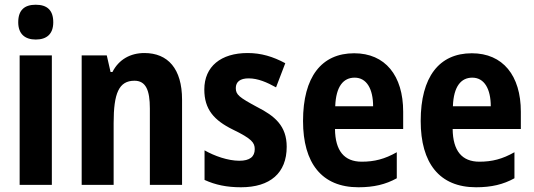

<svg xmlns="http://www.w3.org/2000/svg" viewBox="-20 -781 2255 811"><path d="M131 -761C84 -761 57 -739 57 -687C57 -637 86 -614 131 -614C177 -614 205 -637 205 -687C205 -738 179 -761 131 -761ZM199 -547H63V0H199Z M590 -557C531 -557 482 -530 455 -477H447L431 -547H325V0H460V-261C460 -387 482 -440 548 -440C596 -440 613 -400 613 -323V0H749V-360C749 -491 689 -557 590 -557Z M1191 -161C1191 -249 1141 -291 1066 -329C990 -370 976 -381 976 -409C976 -435 994 -450 1030 -450C1070 -450 1108 -433 1146 -412L1185 -514C1133 -542 1083 -557 1026 -557C913 -557 843 -500 843 -403C843 -319 884 -273 963 -234C1044 -195 1056 -178 1056 -151C1056 -119 1035 -102 991 -102C943 -102 886 -122 844 -146V-21C890 0 938 10 998 10C1121 10 1191 -50 1191 -161Z M1476 -556C1338 -556 1260 -456 1260 -270C1260 -92 1339 10 1494 10C1559 10 1609 -2 1656 -28V-138C1605 -109 1561 -98 1508 -98C1434 -98 1396 -144 1395 -236H1683V-309C1683 -462 1607 -556 1476 -556ZM1478 -453C1529 -453 1556 -405 1556 -332H1396C1399 -417 1431 -453 1478 -453Z M1973 -556C1835 -556 1757 -456 1757 -270C1757 -92 1836 10 1991 10C2056 10 2106 -2 2153 -28V-138C2102 -109 2058 -98 2005 -98C1931 -98 1893 -144 1892 -236H2180V-309C2180 -462 2104 -556 1973 -556ZM1975 -453C2026 -453 2053 -405 2053 -332H1893C1896 -417 1928 -453 1975 -453Z"/></svg>

Font: Noto Sans Arabic UI Cn
Style: Bold
Weight: 700
Width: 3
Designer: Monotype Design Team, Nadine Chahine and Nizar Qandah
Foundry: Monotype Imaging Inc.
Version: Version 2.010